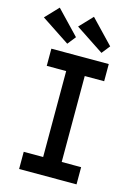

<svg xmlns="http://www.w3.org/2000/svg" viewBox="-151 -1007 766 1079"><g transform="rotate(15 232.0 -467.5)"><path d="M72 0V-100H185V-600H72V-700H406V-600H293V-100H406V0ZM350 -750 185 -859 257 -935 388 -798ZM151 -750 -14 -859 58 -935 189 -798Z"/></g></svg>

Font: Readex Pro
Style: Regular
Weight: 400
Designer: Bonnie Shaver-Troup, Thomas Jockin
Foundry: Lexend
Version: Version 1.204; ttfautohint (v1.8.4.7-5d5b)